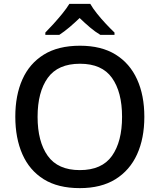

<svg xmlns="http://www.w3.org/2000/svg" viewBox="-20 -961 824 991"><path d="M725 -358Q725 -247 687.5 -164.5Q650 -82 576 -36Q502 10 392 10Q279 10 205.5 -36Q132 -82 95.5 -165Q59 -248 59 -359Q59 -469 95.5 -551Q132 -633 206 -679Q280 -725 393 -725Q503 -725 576.5 -679.5Q650 -634 687.5 -551.5Q725 -469 725 -358ZM174 -358Q174 -230 226.5 -156.5Q279 -83 392 -83Q506 -83 558 -156.5Q610 -230 610 -358Q610 -486 558 -559Q506 -632 393 -632Q279 -632 226.5 -559Q174 -486 174 -358ZM446 -941Q459 -918 481 -890.5Q503 -863 527.5 -837Q552 -811 571 -793V-781H498Q471 -797 444.5 -819.5Q418 -842 391 -868Q364 -842 338 -820Q312 -798 286 -781H214V-793Q233 -812 256.5 -838Q280 -864 302 -891Q324 -918 338 -941Z"/></svg>

Font: Noto Sans Khmer UI Medium
Style: Regular
Weight: 500
Designer: Danh Hong and the Monotype Design Team
Foundry: Monotype Imaging Inc.
Version: Version 2.002; ttfautohint (v1.8.4.7-5d5b)